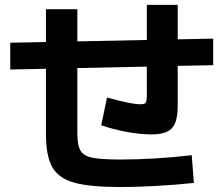

<svg xmlns="http://www.w3.org/2000/svg" viewBox="-20 -752 904 777"><path d="M166 -213.9V-473.6L21.5 -470.7V-579.1L166 -582V-714.8H293V-584.5L574.2 -590.3V-732.4H699.2V-592.8L842.8 -595.7V-488.3L699.2 -485.4V-325.2Q699.2 -280.3 689.2 -255.1Q679.2 -230 656 -219Q632.8 -208 591.8 -208Q548.3 -208 492.9 -218.3Q437.5 -228.5 389.6 -245.1L413.1 -357.4Q467.8 -342.3 498.8 -336.2Q529.8 -330.1 549.8 -330.1Q560.5 -330.1 565.4 -332.8Q570.3 -335.4 572.3 -343.3Q574.2 -351.1 574.2 -368.2V-482.4L293 -476.6V-213.9Q293 -165 305.2 -143.3Q317.4 -121.6 352.8 -114Q388.2 -106.4 467.8 -106.4Q531.7 -106.4 607.4 -110.8Q683.1 -115.2 755.9 -124L764.6 -11.7Q689.9 -3.9 610.8 0.5Q531.7 4.9 467.8 4.9Q342.3 4.9 279.1 -13.2Q215.8 -31.2 190.7 -77.1Q165.5 -123 166 -213.9Z"/></svg>

Font: Pretendard GOV
Style: Bold
Weight: 700
Designer: Base glyphs from Inter by Rasmus Andersson; Hangeul glyphs from Noto Sans CJK(Source Han Sans) by Jang Soo-young and Kan
Foundry: Kil Hyung-jin
Version: Version 1.309